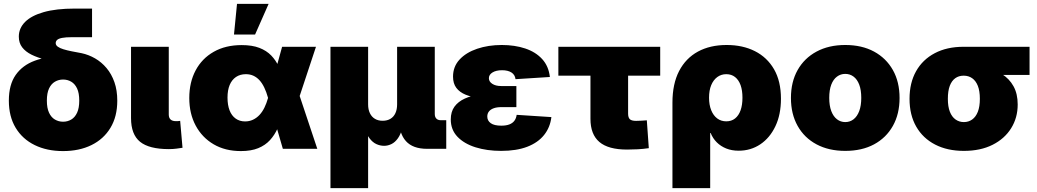

<svg xmlns="http://www.w3.org/2000/svg" viewBox="-20 -772 5378 996"><path d="M307.1 11.7Q223.6 11.7 160.2 -19.3Q96.7 -50.3 61.3 -108.9Q25.9 -167.5 25.9 -250Q25.9 -332.5 61.3 -383.1Q96.7 -433.6 160.2 -457Q223.6 -480.5 307.1 -480.5V-443.4Q258.3 -451.7 216.3 -462.4Q174.3 -473.1 143.3 -488.5Q112.3 -503.9 95 -526.6Q77.6 -549.3 77.6 -582Q77.6 -625.5 110.1 -658.2Q142.6 -690.9 207 -709.2Q271.5 -727.5 367.7 -727.5H457.5V-579.1H354Q320.3 -579.1 302 -575.4Q283.7 -571.8 276.4 -564.9Q269 -558.1 269 -548.3Q269 -537.6 279.8 -529.8Q290.5 -522 309.1 -516.4Q327.6 -510.7 351.8 -505.9Q376 -501 403.3 -496.1Q439.9 -488.3 473.4 -469Q506.8 -449.7 532.7 -418.9Q558.6 -388.2 573.5 -345.9Q588.4 -303.7 588.4 -249.5Q588.4 -167.5 553 -108.9Q517.6 -50.3 454.3 -19.3Q391.1 11.7 307.1 11.7ZM307.1 -140.6Q330.6 -140.6 349.6 -151.9Q368.7 -163.1 379.9 -187.3Q391.1 -211.4 391.1 -250Q391.1 -289.1 379.9 -313Q368.7 -336.9 349.6 -348.1Q330.6 -359.4 307.1 -359.4Q284.2 -359.4 264.9 -348.1Q245.6 -336.9 234.4 -313Q223.1 -289.1 223.1 -250Q223.1 -211.4 234.4 -187.3Q245.6 -163.1 264.9 -151.9Q284.2 -140.6 307.1 -140.6Z M856 1.5Q753.4 1.5 706.5 -36.6Q659.7 -74.7 659.7 -159.2V-529.3H855.5V-177.7Q855.5 -161.1 864.7 -152.3Q874 -143.6 891.6 -143.6Q898.9 -143.6 904.5 -143.8Q910.2 -144 914.6 -145L926.8 -5.4Q914.1 -3.4 896 -1Q877.9 1.5 856 1.5Z M1229.5 11.7Q1148.4 11.7 1088.4 -23.4Q1028.3 -58.6 995.1 -120.6Q961.9 -182.6 961.9 -263.2Q961.9 -345.2 994.9 -407Q1027.8 -468.8 1088.9 -503.4Q1149.9 -538.1 1233.9 -538.1Q1288.1 -538.1 1325.4 -523.7Q1362.8 -509.3 1387 -484.1Q1411.1 -459 1425.8 -426.8Q1440.4 -394.5 1449.2 -359.4H1489.3L1531.7 -282.7L1626 0H1447.3L1370.1 -265.6Q1361.8 -295.4 1350.8 -318.1Q1339.8 -340.8 1325.9 -356Q1312 -371.1 1294.4 -379.2Q1276.9 -387.2 1255.4 -387.2Q1225.6 -387.2 1204.1 -372.6Q1182.6 -357.9 1171.4 -331.1Q1160.2 -304.2 1160.2 -265.6Q1160.2 -227.1 1170.9 -199.5Q1181.6 -171.9 1202.4 -157Q1223.1 -142.1 1251.5 -142.1Q1273.4 -142.1 1292.2 -150.9Q1311 -159.7 1325.9 -175.5Q1340.8 -191.4 1351.8 -213.9Q1362.8 -236.3 1370.1 -262.7L1443.4 -529.3H1619.1L1530.8 -262.7L1487.3 -177.7H1445.3Q1435.1 -139.6 1419.9 -105.7Q1404.8 -71.8 1380.6 -45.2Q1356.4 -18.6 1319.6 -3.4Q1282.7 11.7 1229.5 11.7ZM1193.8 -592.8 1209.5 -752H1373.5L1303.2 -592.8Z M1694.3 204.1V-529.3H1889.6V-230.5Q1889.6 -204.1 1898.7 -185.1Q1907.7 -166 1924.6 -155.8Q1941.4 -145.5 1964.8 -145.5Q1988.8 -145.5 2005.6 -155.8Q2022.5 -166 2031.2 -185.1Q2040 -204.1 2040 -230.5V-529.3H2235.4V-180.7Q2235.4 -165.5 2243.4 -157Q2251.5 -148.4 2266.6 -148.4H2294.9V0H2195.3Q2121.6 0 2085.7 -40Q2049.8 -80.1 2049.8 -154.3V-203.6H2077.1Q2077.1 -148.9 2068.4 -112.5Q2059.6 -76.2 2044.4 -54.9Q2029.3 -33.7 2010.7 -24.7Q1992.2 -15.6 1972.7 -15.6Q1951.7 -15.6 1932.1 -24.7Q1912.6 -33.7 1896.7 -54.9Q1880.9 -76.2 1871.6 -112.5Q1862.3 -148.9 1862.3 -203.6H1889.6V204.1Z M2579.6 10.7Q2506.3 10.7 2447 -7.8Q2387.7 -26.4 2353 -62.7Q2318.4 -99.1 2318.4 -152.3Q2318.4 -192.4 2337.6 -218.8Q2356.9 -245.1 2390.9 -260.5Q2424.8 -275.9 2468 -282.5Q2511.2 -289.1 2558.6 -289.1H2658.7V-216.3H2580.6Q2557.1 -216.3 2541 -210.4Q2524.9 -204.6 2516.4 -193.8Q2507.8 -183.1 2507.8 -167.5Q2507.8 -146 2525.6 -133.1Q2543.5 -120.1 2580.6 -120.1Q2605.5 -120.1 2622.1 -126.5Q2638.7 -132.8 2648.2 -145.3Q2657.7 -157.7 2660.2 -176.3L2840.3 -164.6Q2834 -111.3 2802.5 -71.8Q2771 -32.2 2715.1 -10.7Q2659.2 10.7 2579.6 10.7ZM2562.5 -258.3Q2511.7 -258.3 2469 -263.2Q2426.3 -268.1 2395.3 -280.8Q2364.3 -293.5 2347.2 -316.2Q2330.1 -338.9 2330.1 -374.5Q2330.1 -426.3 2363.8 -462.9Q2397.5 -499.5 2455.1 -519Q2512.7 -538.6 2583 -538.6Q2650.4 -538.6 2704.6 -520.5Q2758.8 -502.4 2792.5 -465.6Q2826.2 -428.7 2832.5 -372.6L2654.3 -361.3Q2651.4 -384.3 2633.1 -396Q2614.7 -407.7 2584.5 -407.7Q2553.7 -407.7 2534.9 -396.2Q2516.1 -384.8 2516.1 -366.2Q2516.1 -348.6 2533.7 -337.2Q2551.3 -325.7 2579.6 -325.7H2658.7V-258.3Z M3232.9 3.9Q3135.7 3.9 3089.4 -35.4Q3043 -74.7 3043 -155.8V-379.4H2876.5V-529.3H3404.8V-379.4H3238.3V-182.6Q3238.3 -162.1 3247.3 -153.6Q3256.3 -145 3279.8 -145Q3292.5 -145 3308.6 -146Q3324.7 -147 3335.4 -147.9L3345.7 -3.4Q3315.9 1 3287.8 2.4Q3259.8 3.9 3232.9 3.9Z M3468.3 204.1V-239.7Q3468.3 -336.9 3502.9 -403.6Q3537.6 -470.2 3600.6 -504.4Q3663.6 -538.6 3749.5 -538.6Q3833 -538.6 3896.2 -506.6Q3959.5 -474.6 3995.4 -412.6Q4031.2 -350.6 4031.2 -259.8Q4031.2 -177.7 4002.4 -117.2Q3973.6 -56.6 3924.1 -23.4Q3874.5 9.8 3812 9.8Q3775.9 9.8 3747.3 -1.7Q3718.8 -13.2 3698.2 -33.7Q3677.7 -54.2 3666.5 -82H3664.1V204.1ZM3747.6 -142.6Q3774.4 -142.6 3793.2 -157.5Q3812 -172.4 3821.8 -200Q3831.5 -227.5 3831.5 -265.1Q3831.5 -303.2 3821.8 -330.3Q3812 -357.4 3793.2 -372.3Q3774.4 -387.2 3747.6 -387.2Q3721.2 -387.2 3700.9 -372.3Q3680.7 -357.4 3669.4 -330.3Q3658.2 -303.2 3658.2 -265.1Q3658.2 -228 3669.4 -200.2Q3680.7 -172.4 3700.7 -157.5Q3720.7 -142.6 3747.6 -142.6Z M4364.7 10.7Q4279.3 10.7 4215.8 -23.2Q4152.3 -57.1 4117.7 -118.9Q4083 -180.7 4083 -263.7Q4083 -347.2 4117.7 -408.7Q4152.3 -470.2 4215.8 -504.4Q4279.3 -538.6 4364.7 -538.6Q4451.2 -538.6 4514.2 -504.4Q4577.1 -470.2 4611.8 -408.7Q4646.5 -347.2 4646.5 -263.7Q4646.5 -180.7 4611.8 -118.9Q4577.1 -57.1 4514.2 -23.2Q4451.2 10.7 4364.7 10.7ZM4364.7 -138.7Q4389.2 -138.7 4408 -153.3Q4426.8 -168 4437.3 -196Q4447.8 -224.1 4447.8 -264.2Q4447.8 -305.2 4437.3 -332.8Q4426.8 -360.4 4408 -374.5Q4389.2 -388.7 4364.7 -388.7Q4340.8 -388.7 4321.8 -374.5Q4302.7 -360.4 4292.2 -332.8Q4281.7 -305.2 4281.7 -264.2Q4281.7 -224.1 4292.2 -196Q4302.7 -168 4321.8 -153.3Q4340.8 -138.7 4364.7 -138.7Z M4980 10.7Q4894.5 10.7 4831.1 -22Q4767.6 -54.7 4732.9 -115.2Q4698.2 -175.8 4698.2 -259.3Q4698.2 -342.3 4732.2 -402.6Q4766.1 -462.9 4829.1 -496.1Q4892.1 -529.3 4978 -529.3H5320.8V-383.3H5081.5L4978 -379.4Q4953.6 -379.4 4935.3 -366.2Q4917 -353 4907 -326.7Q4897 -300.3 4897 -259.3Q4897 -218.8 4907.5 -192.1Q4918 -165.5 4937 -152.1Q4956.1 -138.7 4980 -138.7Q5004.4 -138.7 5023.2 -152.1Q5042 -165.5 5052.5 -192.1Q5063 -218.8 5063 -259.3Q5063 -300.3 5052.5 -326.7Q5042 -353 5023.2 -366.2Q5004.4 -379.4 4980 -379.4V-433.1Q5037.6 -433.1 5088.4 -422.4Q5139.2 -411.6 5177.5 -387.7Q5215.8 -363.8 5237.5 -324.7Q5259.3 -285.6 5259.3 -230Q5259.3 -161.1 5225.3 -106.7Q5191.4 -52.2 5128.9 -20.8Q5066.4 10.7 4980 10.7Z"/></svg>

Font: Inter 24pt Black
Style: Regular
Weight: 900
Designer: Rasmus Andersson
Foundry: rsms
Version: Version 4.001;git-66647c0bb